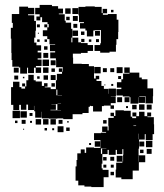

<svg xmlns="http://www.w3.org/2000/svg" viewBox="-20 -546 665 780"><path d="M58 -99H34V-120H25V-162V-192H33V-214H59V-192H67V-186H82V-195H70V-207H82V-195H87V-220H125V-215H150V-197H159V-208H173V-194H162V-191H186V-184H207V-220H211V-246H232V-254H219V-268H233V-255H235V-273H208V-302H207V-309H184V-333H204V-338H183V-364H204V-366H181V-387H172V-399H154V-423H172V-435H160V-447H172V-435H178V-448H173V-456H151V-476H144V-463H128V-479H141V-488H123V-514H141V-526H191V-521H216V-494V-511H236V-491H219V-488H243V-462H247V-454H269V-429H274V-393H270V-374H274V-393H298V-374H309V-371H336V-363H358V-339H336V-331H309V-328H279H276V-312H277V-287H312V-286H341V-277H362V-245V-227H369V-238H383V-224H372V-217H392V-197H402V-185H420V-165H421V-186H451V-156H430V-155H450V-127H430V-118H443V-104H429V-117H402V-115H394V-93H358V-115H350V-116H345V-112H340V-87H315V-82H275V-62H237V-65H213V-64H179V-65H150V-92H149V-68H123V-94H147H119V-116H118V-99H94V-121H87V-100H65V-120H58ZM359 -398H333V-422H327V-446V-430H305V-452H321V-456H301V-484H299V-518H327V-520H365V-518H393V-493H397V-510H415V-492H398V-486H418V-489H454V-466H461V-416H460V-387H453V-364H451V-336H425V-332H387V-339H364V-363H387V-370H390V-395V-424H365V-422H359ZM90 -247H62V-272H57V-275H30V-302H27V-331H26V-361V-389H24V-433H32V-453H28V-489H58V-519H94V-514H119V-488H94V-484H119V-461H126V-421H124V-393H119V-373H128V-362H147V-340H133V-333H148V-309H133V-304H149V-278H126V-272H147V-250H125V-271H118V-249H94V-271H90ZM298 -489H274V-513H298ZM267 -490H245V-512H267ZM441 -496H431V-506H441ZM93 -463V-483V-463ZM296 -461H276V-481H296ZM263 -464H249V-478H263ZM294 -433H278V-449H294ZM142 -435H130V-447H142ZM297 -400H275V-422H297ZM386 -401H366V-421H386ZM323 -404H309V-418H323ZM138 -409H134V-413H138ZM323 -375H310V-388H323ZM382 -375H370V-387H382ZM171 -376H161V-386H171ZM141 -376H131V-386H141ZM351 -376H341V-386H351ZM173 -344H159V-358H173ZM176 -311H156V-331H176ZM179 -278H153V-304H179ZM206 -281H186V-301H206ZM389 -248H363V-274H389ZM478 -249H454V-273H478ZM479 -158H453V-184H473V-190H455V-212H473V-224H480V-247H506V-250H485V-272H507V-251H546V-231H556V-224H579V-187H602V-155H601V-126H571V-155H570V-156H546V-154H569V-128H543V-151H542V-125H510V-151H506V-131H486V-151H506V-154H479V-178ZM177 -250H155V-272H177ZM56 -251H36V-271H56ZM414 -253H398V-269H414ZM444 -253H428V-269H444ZM203 -254H189V-268H203ZM117 -220H95V-242H117ZM206 -221H186V-241H206ZM175 -222H157V-240H175ZM54 -223H38V-239H54ZM472 -225H460V-237H472ZM141 -226H131V-236H141ZM79 -228H73V-234H79ZM203 -194H189V-208H203ZM440 -197H432V-205H440ZM408 -199H404V-203H408ZM213 -159V-182H209V-159ZM214 -157H232V-158H214ZM476 -131H456V-151H476ZM214 -124H228V-125H214ZM207 -100H185V-98H213V-123H189V-122H207ZM67 -122H86H67ZM567 -100H545V-122H567ZM596 -101H576V-121H596ZM535 -102H517V-120H535ZM500 -107H492V-115H500ZM213 -97H228V-98H213ZM396 119H393V138H397V144H421V174H401V214H351V212H323V207H298V188H287V130H291V104H294V77H308V61H324V75H330V53H362V75V55H388V23H362V-5H390V21V-7H411V-10H395V-32H417V-16H421V-35H420V-67H442V-74H429V-88H443V-75H449V-98H483V-96H511V-72H517V-66H533V-73H518V-89H534V-74H545V-92H567V-74H578V-89H594V-73H579V-70H605V-41H606V-1H600V23H572V-1H568V21H545V58H543V85H570V113H544V147H519V182H473V175H450V143H452V115H477V111H454V87H478V110H480V83H481V60H477V80H455V63H450V83H422V63H417V80H396ZM61 -66H31V-96H61ZM89 -68H63V-94H89ZM112 -75H100V-87H112ZM207 -40H185V-62H207ZM177 -40H155V-62H177ZM147 -40H125V-62H147ZM234 -43H218V-59H234ZM84 -43H68V-59H84ZM413 -44H399V-58H413ZM51 -46H41V-56H51ZM110 -47H102V-55H110ZM259 -48H253V-54H259ZM522 -34H533V-36H522ZM238 -9H214V-33H238ZM263 -14H249V-28H263ZM171 -16H161V-26H171ZM200 -17H192V-25H200ZM78 -19H74V-23H78ZM544 20V-3H543V20ZM599 52H573V26H599ZM387 50H365V28H387ZM566 49H546V29H566ZM350 43H342V35H350ZM395 58H412V57H390V79H395ZM596 79H576V59H596ZM563 76H549V62H563ZM542 111V86H541V111ZM444 107H428V91H444ZM413 106H399V92H413ZM442 135H430V123H442ZM412 135H400V123H412ZM443 166H429V152H443Z"/></svg>

Font: Rubik Storm
Style: Regular
Weight: 400
Designer: Hubert and Fischer, NaN
Foundry: Hubert and Fischer, NaN
Version: Version 2.201